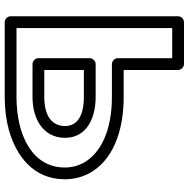

<svg xmlns="http://www.w3.org/2000/svg" viewBox="-13 -763 801 815"><g transform="rotate(90 387.5 -355.5)"><path d="M392 -25H99V-686H227V-455C227 -440 241 -430 252 -430H392C535 -430 631 -382 671 -310C684 -286 691 -260 691 -230C691 -91 552 -25 392 -25ZM277 -480V-711C277 -722 267 -736 252 -736H74C63 -736 49 -726 49 -711V0C49 11 59 25 74 25H392C443 25 490 19 533 7C645 -25 741 -99 741 -230C741 -268 732 -303 715 -335C663 -430 544 -480 392 -480ZM565 -231C565 -322 483 -361 392 -361H252C237 -361 227 -347 227 -336V-118C227 -103 241 -93 252 -93H392C487 -93 565 -140 565 -231ZM515 -231C515 -177 474 -143 392 -143H277V-311H392C474 -311 515 -281 515 -231Z"/></g></svg>

Font: Asimov
Style: XWidOu
Weight: 500
Designer: Google
Version: Version 2.000980; 2014